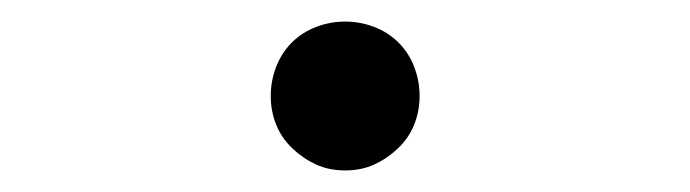

<svg xmlns="http://www.w3.org/2000/svg" viewBox="-20 -421 640 178"><path d="M231 -332Q231 -346 236 -359Q241 -372 250.5 -381.5Q260 -391 273 -396Q286 -401 300 -401Q314 -401 327 -396Q340 -391 349.5 -381.5Q359 -372 364 -359Q369 -346 369 -332Q369 -318 364 -305.5Q359 -293 349 -283.5Q339 -274 327 -268.5Q315 -263 300 -263Q285 -263 273 -268.5Q261 -274 251 -283.5Q241 -293 236 -305.5Q231 -318 231 -332Z"/></svg>

Font: Maple Mono ExtraLight
Style: Regular
Weight: 275
Monospace: yes
Designer: subframe7536
Version: Version 7.000